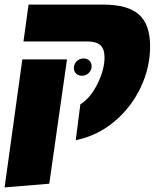

<svg xmlns="http://www.w3.org/2000/svg" viewBox="-33 -591 686 834"><path d="M316 -138Q360 -165 390.5 -227Q421 -289 421 -341Q421 -378 403.5 -394.5Q386 -411 345 -411H69L91 -571H415Q522 -571 570.5 -528Q619 -485 619 -390Q619 -297 577.5 -210Q536 -123 462.5 -62Q389 -1 296 18ZM64 -333H258L181 207L-13 223ZM365 -303Q365 -318 355.5 -327.5Q346 -337 330 -337Q312 -337 300 -324.5Q288 -312 288 -296Q288 -281 297.5 -271.5Q307 -262 323 -262Q341 -262 353 -274.5Q365 -287 365 -303Z"/></svg>

Font: FiraGO Heavy
Style: Italic
Weight: 900
Italic angle: -8°
Designer: bBox Type GmbH
Foundry: bBox Type GmbH
Version: Version 1.001